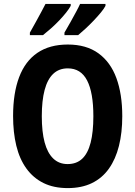

<svg xmlns="http://www.w3.org/2000/svg" viewBox="-20 -953 693 983"><path d="M606 -358Q606 -274 589 -206Q572 -138 537.5 -89.5Q503 -41 450.5 -15.5Q398 10 327 10Q255 10 202.5 -16Q150 -42 115 -90.5Q80 -139 63.5 -207Q47 -275 47 -359Q47 -476 78 -558Q109 -640 171.5 -682.5Q234 -725 327 -725Q422 -725 484 -680Q546 -635 576 -553Q606 -471 606 -358ZM194 -358Q194 -278 208.5 -224Q223 -170 252.5 -141.5Q282 -113 326 -113Q372 -113 401 -140.5Q430 -168 444 -222.5Q458 -277 458 -358Q458 -479 426 -541Q394 -603 327 -603Q282 -603 252.5 -575Q223 -547 208.5 -492.5Q194 -438 194 -358ZM520 -923Q513 -909 496.5 -889Q480 -869 459.5 -847.5Q439 -826 418 -806.5Q397 -787 380 -773H310V-786Q326 -813 341.5 -841Q357 -869 370 -893Q383 -917 390 -933H520ZM342 -923Q334 -908 318.5 -888.5Q303 -869 283 -848Q263 -827 241 -807.5Q219 -788 200 -773H133V-786Q149 -814 164 -841.5Q179 -869 192 -893Q205 -917 213 -933H342Z"/></svg>

Font: Noto Sans Khmer Condensed
Style: Bold
Weight: 700
Width: 3
Designer: Danh Hong and the Monotype Design Team
Foundry: Monotype Imaging Inc.
Version: Version 2.004